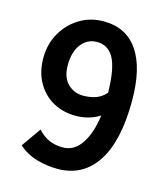

<svg xmlns="http://www.w3.org/2000/svg" viewBox="-99 -710 698 799"><g transform="rotate(15 250.0 -310.5)"><path d="M224 11Q177 11 133 -1.5Q89 -14 53 -45L112 -129Q136 -103 162 -92Q188 -81 220 -81Q269 -81 300 -127.5Q331 -174 341 -251Q296 -222 237 -222Q183 -222 140 -246Q97 -270 71.5 -315Q46 -360 46 -420Q46 -480 73.5 -528Q101 -576 147 -604Q193 -632 250 -632Q348 -632 398.5 -557.5Q449 -483 449 -343Q449 -170 390.5 -80Q332 10 224 11ZM152 -417Q152 -365 179.5 -338Q207 -311 246 -311Q276 -311 300.5 -319.5Q325 -328 344 -350Q342 -455 317.5 -498.5Q293 -542 246 -542Q204 -542 178 -508.5Q152 -475 152 -417Z"/></g></svg>

Font: Inconsolata
Style: Bold
Weight: 700
Monospace: yes
Designer: Raph Levien, Cyreal, Brenton Simpson
Foundry: Raph Levien, Cyreal, Google
Version: Version 3.100; ttfautohint (v1.8.4.7-5d5b)